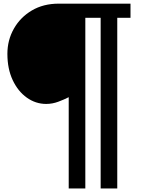

<svg xmlns="http://www.w3.org/2000/svg" viewBox="-20 -790 772 1052"><path d="M356.5 242.5V-257.5Q332.5 -245 299.8 -232.8Q267 -220.5 233 -220.5Q175.5 -220.5 127 -255Q78.5 -289.5 49.5 -351.2Q20.5 -413 20.5 -495Q20.5 -570 55.8 -632.5Q91 -695 154.2 -732.5Q217.5 -770 301.5 -770H695V-692.5H622.5V242.5H531.5V-692.5H447.5V242.5Z"/></svg>

Font: Junction SemiBold
Style: Regular
Weight: 600
Designer: Caroline Hadilaksono
Foundry: Caroline Hadilaksono, Tyler Finck, The League of Moveable Type
Version: Version 2.000; ttfautohint (v1.8.3)